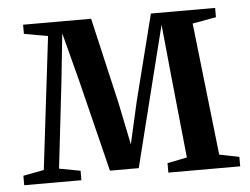

<svg xmlns="http://www.w3.org/2000/svg" viewBox="-43 -575 818 627"><g transform="rotate(-5 366.0 -261.0)"><path d="M12 0V-31L80 -44L132 -478.5L54 -492.5V-522.5H277L342 -241.5L370.5 -102.5L402 -241.5L473 -522.5H683.5V-492L606 -478L655 -44L720 -31V0H484.5V-31L549 -44L520.5 -321L504.5 -483L464 -321.5L389.5 -23H295L221 -322L179 -483L162 -321.5L130 -44L199.5 -31V0Z"/></g></svg>

Font: Merriweather 96pt Medium
Style: Regular
Weight: 500
Version: Version 2.100